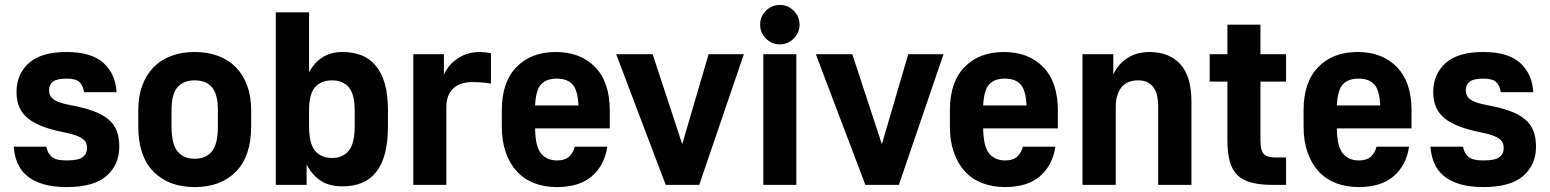

<svg xmlns="http://www.w3.org/2000/svg" viewBox="-20 -750 6288 779"><path d="M250 9Q195 9 155 -3Q115 -15 89.5 -36.5Q64 -58 51 -88.5Q38 -119 36 -155H168Q172 -130 189 -114.5Q206 -99 250 -99Q298 -99 315.5 -112.5Q333 -126 333 -148Q333 -159 330 -168Q327 -177 317.5 -185Q308 -193 289.5 -200Q271 -207 240 -213Q138 -233 92.5 -270.5Q47 -308 47 -376Q47 -449 97 -494Q147 -539 250 -539Q352 -539 400.5 -494Q449 -449 453 -376H321Q317 -403 302.5 -417Q288 -431 250 -431Q210 -431 194.5 -418.5Q179 -406 179 -383Q179 -373 183 -364Q187 -355 196.5 -347.5Q206 -340 223.5 -334Q241 -328 268 -323Q322 -313 359.5 -299Q397 -285 420.5 -265Q444 -245 454 -218Q464 -191 464 -155Q464 -82 412.5 -36.5Q361 9 250 9Z M770 9Q664 9 602.5 -53.8Q541 -116.6 541 -237V-303Q541 -358.6 557 -402.4Q573.1 -446.2 602.5 -476.6Q632 -507 674.5 -523Q717 -539 770 -539Q823.1 -539 865.5 -523Q908 -507 937.5 -476.6Q966.9 -446.2 983 -402.4Q999 -358.6 999 -303V-237Q999 -116.6 937.5 -53.8Q876 9 770 9ZM770 -106Q815 -106 839.5 -135.5Q864 -165 864 -237V-303Q864 -369 839.5 -396.5Q815 -424 770 -424Q725 -424 700.5 -396.5Q676 -369 676 -303V-237Q676 -165 700.5 -135.5Q725 -106 770 -106Z M1370 6Q1313 6 1278.5 -18.5Q1244 -43 1224 -83V0H1099V-700H1234V-456Q1253 -494 1287 -516.5Q1321 -539 1370 -539Q1413 -539 1447 -525.5Q1481 -512 1505 -483Q1529 -454 1541.5 -409.5Q1554 -365 1554 -303V-237Q1554 -172 1541.5 -126Q1529 -80 1505 -50.5Q1481 -21 1447 -7.5Q1413 6 1370 6ZM1328 -109Q1370 -109 1394.5 -138Q1419 -167 1419 -237V-303Q1419 -369 1394.5 -396.5Q1370 -424 1328 -424Q1283 -424 1258.5 -396.5Q1234 -369 1234 -303V-237Q1234 -167 1258.5 -138Q1283 -109 1328 -109Z M1657 -530H1781V-447Q1800 -489 1838.5 -514Q1877 -539 1928 -539Q1938 -539 1946 -538Q1954 -537 1960 -536L1972 -534V-411L1951 -414Q1941 -415 1927.5 -416Q1914 -417 1897 -417Q1846 -417 1818.5 -390.5Q1791 -364 1791 -316V0H1657Z M2240 9Q2189 9 2147.5 -7Q2106 -23 2077 -54.5Q2048 -86 2032 -132Q2016 -178 2016 -237V-303Q2016 -417 2075.5 -478Q2135 -539 2235 -539Q2335 -539 2394.5 -478Q2454 -417 2454 -302V-229H2151Q2152 -155 2175.5 -127Q2199 -99 2240 -99Q2273 -99 2290 -115.5Q2307 -132 2312 -155H2444Q2433 -80 2382 -35.5Q2331 9 2240 9ZM2239 -431Q2197 -431 2175.5 -408Q2154 -385 2151 -322H2327Q2324 -385 2302.5 -408Q2281 -431 2239 -431Z M2480 -530H2628L2748 -165L2855 -530H2998L2817 0H2681Z M3077 -530H3211V0H3077ZM3143.8 -570Q3111 -570 3087.5 -593.7Q3064 -617.3 3064 -650.2Q3064 -683 3087.7 -706.5Q3111.3 -730 3144.2 -730Q3177 -730 3200.5 -706.3Q3224 -682.7 3224 -649.8Q3224 -617 3200.3 -593.5Q3176.7 -570 3143.8 -570Z M3290 -530H3438L3558 -165L3665 -530H3808L3627 0H3491Z M4058 9Q4007 9 3965.5 -7Q3924 -23 3895 -54.5Q3866 -86 3850 -132Q3834 -178 3834 -237V-303Q3834 -417 3893.5 -478Q3953 -539 4053 -539Q4153 -539 4212.5 -478Q4272 -417 4272 -302V-229H3969Q3970 -155 3993.5 -127Q4017 -99 4058 -99Q4091 -99 4108 -115.5Q4125 -132 4130 -155H4262Q4251 -80 4200 -35.5Q4149 9 4058 9ZM4057 -431Q4015 -431 3993.5 -408Q3972 -385 3969 -322H4145Q4142 -385 4120.5 -408Q4099 -431 4057 -431Z M4372 -530H4497V-447Q4515 -489 4553.5 -514Q4592 -539 4643 -539Q4724 -539 4769 -489.5Q4814 -440 4814 -337V0H4679V-316Q4679 -374 4657.5 -399Q4636 -424 4598 -424Q4577 -424 4560 -417.5Q4543 -411 4531.5 -397.5Q4520 -384 4513.5 -363.5Q4507 -343 4507 -316V0H4372Z M5142 0Q5091 0 5056 -9.5Q5021 -19 5000 -40Q4979 -61 4969.5 -95.5Q4960 -130 4960 -181V-419H4888V-530H4960V-650H5094V-530H5198V-419H5094V-181Q5094 -139 5108 -125Q5122 -111 5154 -111H5198V0Z M5493 9Q5442 9 5400.5 -7Q5359 -23 5330 -54.5Q5301 -86 5285 -132Q5269 -178 5269 -237V-303Q5269 -417 5328.5 -478Q5388 -539 5488 -539Q5588 -539 5647.5 -478Q5707 -417 5707 -302V-229H5404Q5405 -155 5428.5 -127Q5452 -99 5493 -99Q5526 -99 5543 -115.5Q5560 -132 5565 -155H5697Q5686 -80 5635 -35.5Q5584 9 5493 9ZM5492 -431Q5450 -431 5428.5 -408Q5407 -385 5404 -322H5580Q5577 -385 5555.5 -408Q5534 -431 5492 -431Z M5998 9Q5943 9 5903 -3Q5863 -15 5837.5 -36.5Q5812 -58 5799 -88.5Q5786 -119 5784 -155H5916Q5920 -130 5937 -114.5Q5954 -99 5998 -99Q6046 -99 6063.5 -112.5Q6081 -126 6081 -148Q6081 -159 6078 -168Q6075 -177 6065.5 -185Q6056 -193 6037.5 -200Q6019 -207 5988 -213Q5886 -233 5840.5 -270.5Q5795 -308 5795 -376Q5795 -449 5845 -494Q5895 -539 5998 -539Q6100 -539 6148.5 -494Q6197 -449 6201 -376H6069Q6065 -403 6050.5 -417Q6036 -431 5998 -431Q5958 -431 5942.5 -418.5Q5927 -406 5927 -383Q5927 -373 5931 -364Q5935 -355 5944.5 -347.5Q5954 -340 5971.5 -334Q5989 -328 6016 -323Q6070 -313 6107.5 -299Q6145 -285 6168.5 -265Q6192 -245 6202 -218Q6212 -191 6212 -155Q6212 -82 6160.5 -36.5Q6109 9 5998 9Z"/></svg>

Font: Golos UI VF
Style: Regular
Weight: 400
Designer: A.Korolkova, Vitaly Kuzmin
Foundry: ParaType Ltd
Version: Version 2.000